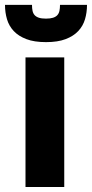

<svg xmlns="http://www.w3.org/2000/svg" viewBox="-46 -748 368 768"><path d="M0 0ZM211 -518.5V0H56V-518.5ZM138 -579.5Q91 -579.5 59.5 -591.5Q28 -603.5 9 -623.8Q-10 -644 -18 -671Q-26 -698 -26 -728.5H82Q82 -715 84.2 -704.5Q86.5 -694 92.8 -687.2Q99 -680.5 109.8 -677Q120.5 -673.5 138 -673.5Q155 -673.5 166 -677Q177 -680.5 183.2 -687.2Q189.5 -694 191.8 -704.5Q194 -715 194 -728.5H302Q302 -698 294 -671Q286 -644 267 -623.8Q248 -603.5 216.5 -591.5Q185 -579.5 138 -579.5Z"/></svg>

Font: Lato Black
Style: Regular
Weight: 900
Designer: Lukasz Dziedzic
Foundry: tyPoland Lukasz Dziedzic
Version: Version 2.007; 2014-02-27